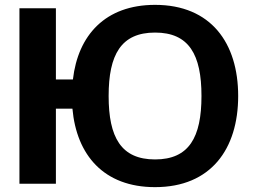

<svg xmlns="http://www.w3.org/2000/svg" viewBox="-20 -756 1056 790"><path d="M618 -622C758 -622 809 -531 809 -361C809 -191 758 -100 618 -100C478 -100 427 -191 427 -361C427 -531 478 -622 618 -622ZM960 -361C960 -579 848 -736 618 -736C413 -736 301 -611 280 -429H210V-722H60V0H210V-309H278C295 -118 407 14 618 14C848 14 960 -143 960 -361Z"/></svg>

Font: Perun
Style: Bold
Weight: 700
Foundry: Copyright (c) Stefan Peev, Context Ltd, 2016
Version: Version 1.089